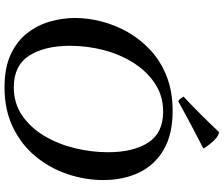

<svg xmlns="http://www.w3.org/2000/svg" viewBox="-88 -862 965 828"><g transform="rotate(90 394.0 -448.5)"><path d="M757 -412Q757 -334 731.5 -258Q706 -182 655.5 -120.5Q605 -59 530 -22.5Q455 14 357 14Q272 14 214.5 -13Q157 -40 122.5 -85Q88 -130 73 -183.5Q58 -237 58 -290Q58 -345 73 -404Q88 -463 119 -517.5Q150 -572 197.5 -616Q245 -660 310.5 -685.5Q376 -711 459 -711Q560 -711 626 -672.5Q692 -634 724.5 -566.5Q757 -499 757 -412ZM637 -433Q637 -541 595.5 -605.5Q554 -670 462 -670Q395 -670 342.5 -636Q290 -602 253 -544.5Q216 -487 197 -415.5Q178 -344 178 -268Q178 -159 220.5 -92.5Q263 -26 357 -26Q426 -26 478.5 -62Q531 -98 566.5 -157.5Q602 -217 619.5 -289Q637 -361 637 -433ZM620 -846V-843Q575 -820 522 -792Q469 -764 417 -735Q410 -739 406 -744.5Q402 -750 397 -758Q477 -833 550 -911Q566 -910 585.5 -890Q605 -870 620 -846Z"/></g></svg>

Font: Castoro
Style: Italic
Weight: 400
Italic angle: -11°
Designer: John Hudson with Paul Hanslow, assisted by Kaja Sojewska.
Foundry: Tiro Typeworks Ltd.
Version: Version 2.04